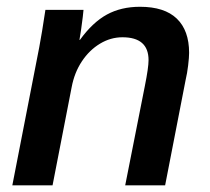

<svg xmlns="http://www.w3.org/2000/svg" viewBox="-20 -558 633 578"><path d="M195.8 -295.9 138.2 0H17.1L98.1 -415.5Q102.1 -436 106.7 -464.4Q111.3 -492.7 116.7 -528.3H231.4Q231.4 -525.4 229.2 -507.1Q227.1 -488.8 224.1 -468.5Q221.2 -448.2 219.2 -438H220.7Q258.8 -490.7 301.8 -514.2Q344.7 -537.6 401.4 -537.6Q475.1 -537.6 512.2 -502Q549.3 -466.3 549.3 -398.9Q549.3 -385.7 546.4 -361.3Q543.5 -336.9 539.1 -318.8L477.1 0H356.9L416 -298.8Q427.2 -354.5 427.2 -377Q427.2 -445.8 348.6 -445.8Q313 -445.8 281 -426.5Q249 -407.2 226.6 -373.5Q204.1 -339.8 195.8 -295.9Z"/></svg>

Font: Arimo SemiBold
Style: Italic
Weight: 600
Italic angle: -12°
Version: Version 1.33